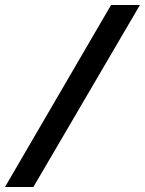

<svg xmlns="http://www.w3.org/2000/svg" viewBox="-20 -751 582 771"><path d="M0 0 426 -731H542L114 0Z"/></svg>

Font: Wix Madefor Text SemiBold
Style: Italic
Weight: 600
Italic angle: -12°
Designer: Dalton Maag Ltd
Foundry: Dalton Maag Ltd
Version: Version 3.100